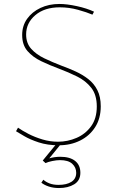

<svg xmlns="http://www.w3.org/2000/svg" viewBox="-20 -726 591 970"><path d="M447 -652Q419 -664 374 -676.5Q329 -689 282 -689Q205 -689 158.5 -649.5Q112 -610 112 -552Q112 -508 137.5 -479.5Q163 -451 203.5 -431.5Q244 -412 291 -394Q327 -381 362 -365Q397 -349 426 -326.5Q455 -304 472 -270.5Q489 -237 489 -189Q489 -128 461 -84Q433 -40 385 -16Q337 8 277 8Q220 8 176 -6.5Q132 -21 103 -38Q74 -55 61 -63L71 -81Q92 -66 124 -49.5Q156 -33 194.5 -21.5Q233 -10 273 -10Q322 -10 367 -29.5Q412 -49 440.5 -88.5Q469 -128 469 -188Q469 -247 441 -282.5Q413 -318 369.5 -339.5Q326 -361 278 -379Q232 -396 189 -416.5Q146 -437 119 -468Q92 -499 92 -549Q92 -596 117 -631Q142 -666 184.5 -686Q227 -706 280 -706Q318 -706 368.5 -695Q419 -684 455 -667ZM199 182Q211 193 230 200.5Q249 208 276 208Q317 208 341 192.5Q365 177 365 147Q365 120 345 101.5Q325 83 283 83Q266 83 244 87.5Q222 92 210 98L196 85L269 -4L285 5L229 74Q242 70 256.5 68Q271 66 284 66Q333 66 359.5 87Q386 108 386 147Q386 186 355 205Q324 224 278 224Q250 224 227 216.5Q204 209 189 197Z"/></svg>

Font: Synthetic Thin
Style: Regular
Weight: 100
Designer: Santiago Orozco
Foundry: Typemade
Version: Version 2.000; ttfautohint (v1.8.4.7-5d5b)